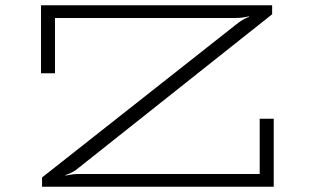

<svg xmlns="http://www.w3.org/2000/svg" viewBox="-20 -706 1183 726"><path d="M139 -35 880 -619Q892 -628 904 -634.5Q916 -641 922 -642L921 -644Q919 -644 905 -641Q891 -638 871 -638H188V-429H135V-686H1009V-652L268 -64Q251 -52 228 -44V-42Q233 -43 246.5 -45.5Q260 -48 274 -48H962V-257H1015V0H139Z"/></svg>

Font: BioRhyme Expanded Light
Style: Regular
Weight: 300
Width: 7
Designer: Aoife Mooney
Foundry: Aoife Mooney Type
Version: Version 1.000